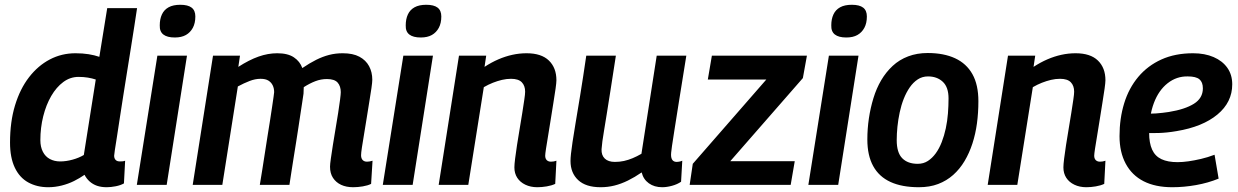

<svg xmlns="http://www.w3.org/2000/svg" viewBox="-20 -774 5184 804"><path d="M427 10Q404 10 386.5 4Q369 -2 355.5 -14Q342 -26 334 -42Q314 -28 290 -16Q266 -4 238 3Q210 10 182 10Q135 10 98.5 -10Q62 -30 42 -72Q22 -114 22 -177Q22 -264 43 -333Q64 -402 101.5 -450.5Q139 -499 188.5 -525Q238 -551 296 -551Q326 -551 351 -547Q376 -543 396 -536L429 -740H554Q549 -708 542.5 -664.5Q536 -621 528 -572.5Q520 -524 512 -472.5Q504 -421 496 -372Q488 -323 481.5 -278.5Q475 -234 469.5 -200Q464 -166 461 -146Q458 -126 458 -122Q458 -111 464 -104.5Q470 -98 482 -98Q488 -98 493.5 -98.5Q499 -99 504 -101L499 -6Q485 2 464.5 6Q444 10 427 10ZM232 -98Q257 -98 284 -105.5Q311 -113 331 -125L381 -441Q366 -446 348 -449Q330 -452 309 -452Q274 -452 245 -430.5Q216 -409 194.5 -372Q173 -335 161 -287Q149 -239 149 -187Q149 -159 159.5 -138.5Q170 -118 189 -108Q208 -98 232 -98Z M553 0 639 -541H763L678 0ZM735 -754Q767 -754 782.5 -742Q798 -730 798 -705Q798 -677 787.5 -657.5Q777 -638 758.5 -627.5Q740 -617 712 -617Q680 -617 664 -629.5Q648 -642 649 -668Q649 -694 658 -713.5Q667 -733 686 -743.5Q705 -754 735 -754Z M1459 10Q1430 10 1408.5 0Q1387 -10 1374.5 -29Q1362 -48 1362 -76Q1362 -86 1365.5 -110.5Q1369 -135 1374 -167Q1379 -199 1385 -234Q1391 -269 1396 -301Q1401 -333 1404 -356.5Q1407 -380 1407 -388Q1407 -413 1394 -428Q1381 -443 1349 -443Q1324 -443 1300.5 -434Q1277 -425 1252 -409Q1252 -405 1251.5 -396.5Q1251 -388 1251 -382Q1249 -367 1245.5 -345Q1242 -323 1238 -296Q1234 -269 1229.5 -239.5Q1225 -210 1220 -178.5Q1215 -147 1210 -116Q1205 -85 1200.5 -55.5Q1196 -26 1192 0H1068Q1073 -30 1078.5 -64.5Q1084 -99 1089.5 -135Q1095 -171 1100.5 -205.5Q1106 -240 1111 -271Q1116 -302 1119.5 -327Q1123 -352 1125.5 -368Q1128 -384 1128 -388Q1128 -404 1122 -416.5Q1116 -429 1104 -436.5Q1092 -444 1071 -444Q1049 -444 1025.5 -435Q1002 -426 976 -412L911 0H787L872 -541H985L978 -494Q1023 -523 1062.5 -537Q1102 -551 1141 -551Q1185 -551 1210.5 -534Q1236 -517 1246 -489Q1277 -510 1304 -523.5Q1331 -537 1358 -544Q1385 -551 1415 -551Q1458 -551 1485 -536.5Q1512 -522 1525.5 -497Q1539 -472 1539 -440Q1539 -430 1535.5 -405.5Q1532 -381 1526.5 -348Q1521 -315 1515.5 -279.5Q1510 -244 1504.5 -212Q1499 -180 1495.5 -156.5Q1492 -133 1492 -124Q1492 -111 1498.5 -104Q1505 -97 1517 -97Q1522 -97 1528 -98Q1534 -99 1540 -101L1534 -4Q1520 3 1499 6.5Q1478 10 1459 10Z M1583 0 1669 -541H1793L1708 0ZM1765 -754Q1797 -754 1812.5 -742Q1828 -730 1828 -705Q1828 -677 1817.5 -657.5Q1807 -638 1788.5 -627.5Q1770 -617 1742 -617Q1710 -617 1694 -629.5Q1678 -642 1679 -668Q1679 -694 1688 -713.5Q1697 -733 1716 -743.5Q1735 -754 1765 -754Z M1902 -541H2016L2009 -494Q2038 -513 2067 -525.5Q2096 -538 2125.5 -544.5Q2155 -551 2185 -551Q2247 -551 2278.5 -520.5Q2310 -490 2310 -438Q2310 -428 2306.5 -403Q2303 -378 2297.5 -344.5Q2292 -311 2286.5 -275.5Q2281 -240 2275.5 -207.5Q2270 -175 2266.5 -152Q2263 -129 2263 -122Q2263 -110 2269.5 -103.5Q2276 -97 2287 -97Q2293 -97 2299 -98Q2305 -99 2310 -101L2305 -4Q2290 3 2269.5 6.5Q2249 10 2230 10Q2202 10 2180 -0.5Q2158 -11 2146 -29.5Q2134 -48 2134 -73Q2134 -85 2137 -109.5Q2140 -134 2145 -166.5Q2150 -199 2156 -234Q2162 -269 2167 -301Q2172 -333 2175.5 -356.5Q2179 -380 2179 -390Q2179 -415 2165 -429.5Q2151 -444 2120 -444Q2101 -444 2082 -439.5Q2063 -435 2044 -427.5Q2025 -420 2006 -409L1941 0H1817Z M2495 10Q2433 10 2401 -20Q2369 -50 2369 -100Q2369 -112 2371 -130.5Q2373 -149 2377.5 -179.5Q2382 -210 2390 -257.5Q2398 -305 2409.5 -375Q2421 -445 2435 -541H2559Q2546 -456 2536.5 -396Q2527 -336 2520.5 -295Q2514 -254 2509.5 -227.5Q2505 -201 2502.5 -182.5Q2500 -164 2499 -149Q2498 -124 2512.5 -110Q2527 -96 2555 -96Q2575 -96 2593 -100Q2611 -104 2629 -111.5Q2647 -119 2666 -130L2730 -541H2854Q2835 -424 2823 -348Q2811 -272 2804 -228Q2797 -184 2794 -163Q2791 -142 2790.5 -135Q2790 -128 2790 -126Q2790 -111 2796 -103.5Q2802 -96 2814 -96Q2817 -96 2823.5 -97Q2830 -98 2837 -101L2832 -13Q2816 -2 2794 4Q2772 10 2753 10Q2720 10 2697 -6.5Q2674 -23 2667 -52Q2638 -32 2609.5 -18Q2581 -4 2553 3Q2525 10 2495 10Z M2868 0 2881 -88 3189 -441H2944L2961 -541H3359L3342 -447L3038 -99H3308L3291 0Z M3365 0 3451 -541H3575L3490 0ZM3547 -754Q3579 -754 3594.5 -742Q3610 -730 3610 -705Q3610 -677 3599.5 -657.5Q3589 -638 3570.5 -627.5Q3552 -617 3524 -617Q3492 -617 3476 -629.5Q3460 -642 3461 -668Q3461 -694 3470 -713.5Q3479 -733 3498 -743.5Q3517 -754 3547 -754Z M3828 10Q3757 10 3709 -12Q3661 -34 3636.5 -78.5Q3612 -123 3612 -190Q3612 -235 3618.5 -278.5Q3625 -322 3637.5 -363Q3650 -404 3670 -438Q3690 -472 3718 -498Q3746 -524 3783 -538Q3820 -552 3865 -552Q3932 -552 3979.5 -530Q4027 -508 4052 -463.5Q4077 -419 4077 -350Q4077 -302 4071 -257.5Q4065 -213 4052 -173Q4039 -133 4019 -99.5Q3999 -66 3971.5 -41.5Q3944 -17 3908.5 -3.5Q3873 10 3828 10ZM3823 -88Q3847 -88 3865.5 -100Q3884 -112 3898.5 -132Q3913 -152 3923.5 -179Q3934 -206 3940.5 -236.5Q3947 -267 3949.5 -299Q3952 -331 3952 -362Q3952 -409 3928 -431.5Q3904 -454 3866 -454Q3842 -454 3823 -441.5Q3804 -429 3789.5 -408Q3775 -387 3764.5 -360.5Q3754 -334 3747.5 -303.5Q3741 -273 3738 -243.5Q3735 -214 3735 -187Q3735 -135 3758 -111.5Q3781 -88 3823 -88Z M4201 -541H4315L4308 -494Q4337 -513 4366 -525.5Q4395 -538 4424.5 -544.5Q4454 -551 4484 -551Q4546 -551 4577.5 -520.5Q4609 -490 4609 -438Q4609 -428 4605.5 -403Q4602 -378 4596.5 -344.5Q4591 -311 4585.5 -275.5Q4580 -240 4574.5 -207.5Q4569 -175 4565.5 -152Q4562 -129 4562 -122Q4562 -110 4568.5 -103.5Q4575 -97 4586 -97Q4592 -97 4598 -98Q4604 -99 4609 -101L4604 -4Q4589 3 4568.5 6.5Q4548 10 4529 10Q4501 10 4479 -0.5Q4457 -11 4445 -29.5Q4433 -48 4433 -73Q4433 -85 4436 -109.5Q4439 -134 4444 -166.5Q4449 -199 4455 -234Q4461 -269 4466 -301Q4471 -333 4474.5 -356.5Q4478 -380 4478 -390Q4478 -415 4464 -429.5Q4450 -444 4419 -444Q4400 -444 4381 -439.5Q4362 -435 4343 -427.5Q4324 -420 4305 -409L4240 0H4116Z M4770 -299Q4794 -297 4821 -299Q4848 -301 4874 -305Q4942 -316 4979.5 -339.5Q5017 -363 5017 -404Q5017 -430 5002.5 -442Q4988 -454 4954 -454Q4907 -455 4869.5 -425.5Q4832 -396 4812 -343Q4792 -290 4792 -218Q4792 -175 4804.5 -147.5Q4817 -120 4843.5 -107.5Q4870 -95 4911 -95Q4932 -95 4956.5 -98.5Q4981 -102 5009 -108.5Q5037 -115 5066 -126L5083 -26Q5039 -8 4988.5 1Q4938 10 4889 10Q4818 10 4769 -15Q4720 -40 4694 -88.5Q4668 -137 4668 -204Q4668 -278 4687.5 -341.5Q4707 -405 4746.5 -452Q4786 -499 4843.5 -525Q4901 -551 4976 -551Q5025 -551 5062 -535Q5099 -519 5119.5 -490Q5140 -461 5140 -421Q5140 -346 5078 -294.5Q5016 -243 4907 -225Q4867 -218 4830.5 -217Q4794 -216 4762 -218Z"/></svg>

Font: Georama ExtraCondensed Thin SemiBold
Style: Italic
Weight: 600
Italic angle: -9°
Version: Version 1.001